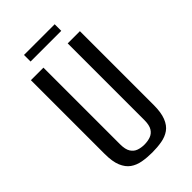

<svg xmlns="http://www.w3.org/2000/svg" viewBox="-216 -762 845 845"><g transform="rotate(-45 206.0 -339.5)"><path d="M206 12Q174 12 146 7Q118 2 97.5 -12.5Q77 -27 65 -55.5Q53 -84 53 -132V-591H131V-114Q131 -82 141.5 -65.5Q152 -49 169 -43Q186 -37 206 -37Q226 -37 243.5 -43Q261 -49 271.5 -65.5Q282 -82 282 -114V-591H358V-132Q358 -85 346.5 -56Q335 -27 314.5 -12.5Q294 2 266 7Q238 12 206 12ZM110 -650V-691H301V-650Z"/></g></svg>

Font: Alumni Sans Medium
Style: Regular
Weight: 500
Designer: Robert E. Leuschke
Foundry: Robert E. Leuschke
Version: Version 1.018